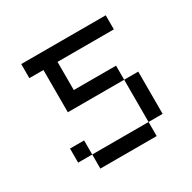

<svg xmlns="http://www.w3.org/2000/svg" viewBox="-119 -619 738 738"><g transform="rotate(-30 250.0 -250.0)"><path d="M437.5 -437.5H187.5V-312.5H375V-250H125V-437.5H62.5V-500H437.5ZM62.5 -125H125V-62.5H62.5ZM125 -62.5H375V0H125ZM375 -250H437.5V-62.5H375Z"/></g></svg>

Font: 寒蝉点阵体 16px
Style: Regular
Weight: 400
Designer: Designed by Warren2060
Foundry: ChillType
Version: Version 1.000